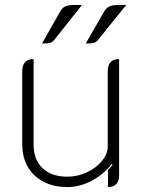

<svg xmlns="http://www.w3.org/2000/svg" viewBox="-20 -748 582 777"><path d="M462 -40Q462 9 417 9V-60L435 -80L433 -85Q399 -42 351 -16.5Q303 9 253 9Q170 9 120 -38Q70 -85 70 -164V-459Q70 -509 116 -509V-163Q116 -102 152 -67.5Q188 -33 253 -33Q294 -33 331.5 -50.5Q369 -68 392.5 -96.5Q416 -125 416 -155V-459Q416 -509 462 -509ZM225 -704Q232 -716 244 -722Q256 -728 283 -728H312L200 -587Q193 -578 183.5 -575Q174 -572 150 -572ZM403 -704Q411 -717 424 -722.5Q437 -728 461 -728H491L377 -587Q370 -578 361.5 -575Q353 -572 327 -572Z"/></svg>

Font: K2D Thin
Style: Regular
Weight: 100
Designer: Katatrad Aksorn Co.,Ltd.
Foundry: Cadson Demak Co.,Ltd.
Version: Version 1.000; ttfautohint (v1.6)